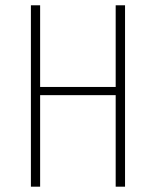

<svg xmlns="http://www.w3.org/2000/svg" viewBox="-20 -702 586 722"><path d="M415 0V-344.2H130.9V0H96.2V-682.1H130.9V-375H415V-682.1H450.2V0Z"/></svg>

Font: Fira Sans Compressed UltraLight
Style: Regular
Weight: 200
Width: 1
Designer: Carrois Corporate & Edenspiekermann AG
Foundry: Carrois Corporate GbR & Edenspiekermann AG
Version: Version 4.203;PS 004.203;hotconv 1.0.88;makeotf.lib2.5.64775